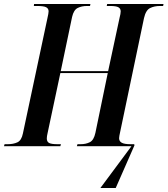

<svg xmlns="http://www.w3.org/2000/svg" viewBox="-42 -734 841 964"><path d="M462 210 618 0H344L347 -10H363Q389 -10 409 -20Q429 -30 437 -67L499 -367H261L197 -66Q195 -58 194 -51Q193 -44 193 -39Q193 -22 205 -16Q217 -10 247 -10H264L261 0H-22L-19 -10H-3Q25 -10 45.5 -19.5Q66 -29 73 -64L196 -642Q202 -668 202 -677Q202 -691 190 -697.5Q178 -704 144 -704H128L129 -714H412L410 -704H395Q368 -704 348 -694Q328 -684 320 -649L263 -377H501L558 -643Q561 -655 562.5 -663Q564 -671 564 -677Q564 -691 552.5 -697.5Q541 -704 511 -704H494L496 -714H779L777 -704H761Q733 -704 711.5 -693.5Q690 -683 681 -643L561 -70Q559 -60 557.5 -53Q556 -46 556 -40Q556 -25 569 -17.5Q582 -10 614 -10H632L633 -4L539 210Z"/></svg>

Font: Noto Serif Display Condensed SemiBold
Style: Italic
Weight: 600
Width: 3
Italic angle: -12°
Designer: Monotype Design Team
Foundry: Monotype Imaging Inc.
Version: Version 2.009